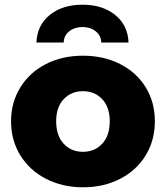

<svg xmlns="http://www.w3.org/2000/svg" viewBox="-20 -788 706 817"><path d="M27 -272Q27 -352 66.5 -416Q106 -480 175.5 -515.5Q245 -551 333 -551Q421 -551 491 -515.5Q561 -480 600 -416.5Q639 -353 639 -272Q639 -191 600 -127Q561 -63 491 -27Q421 9 333 9Q246 9 176 -27Q106 -63 66.5 -127Q27 -191 27 -272ZM447 -272Q447 -332 415 -366Q383 -400 333 -400Q283 -400 251 -366Q219 -332 219 -272Q219 -211 251 -176.5Q283 -142 333 -142Q383 -142 415 -176.5Q447 -211 447 -272ZM331 -768Q416 -768 470 -724.5Q524 -681 527 -607H411Q410 -637 387 -655Q364 -673 331 -673Q298 -673 275 -655Q252 -637 251 -607H135Q138 -681 192 -724.5Q246 -768 331 -768Z"/></svg>

Font: Montserrat Alternates ExtraBold
Style: Regular
Weight: 800
Designer: Julieta Ulanovsky
Foundry: Julieta Ulanovsky
Version: Version 7.200